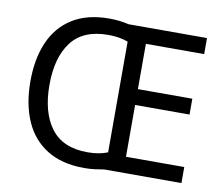

<svg xmlns="http://www.w3.org/2000/svg" viewBox="-80 -823 1088 931"><g transform="rotate(10 464.0 -357.5)"><path d="M386 -725Q436 -725 482 -714H868V-635H581V-412H849V-334H581V-79H868V0H488Q466 4 441.5 7Q417 10 391 10Q280 10 206.5 -36Q133 -82 97 -165Q61 -248 61 -359Q61 -470 96.5 -552Q132 -634 204.5 -679.5Q277 -725 386 -725ZM394 -646Q271 -646 213 -569.5Q155 -493 155 -358Q155 -223 213 -145.5Q271 -68 393 -68Q450 -68 492 -85V-630Q451 -646 394 -646Z"/></g></svg>

Font: Noto Sans IKEA
Style: Regular
Weight: 400
Designer: Monotype Design Team
Foundry: Monotype Imaging Inc.
Version: Version 2.001